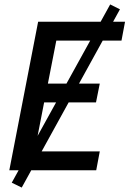

<svg xmlns="http://www.w3.org/2000/svg" viewBox="-20 -768 590 866"><path d="M22 0 152 -670H544L528 -585H234L196 -391H430L413 -306H179L136 -85H430L414 0ZM78 78 33 56 477 -748 521 -726Z"/></svg>

Font: Lode Dark Term
Style: Bold Italic
Weight: 700
Italic angle: -11°
Monospace: yes
Designer: Belleve Invis
Foundry: Belleve Invis
Version: Version 29.2.0